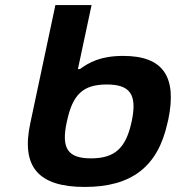

<svg xmlns="http://www.w3.org/2000/svg" viewBox="-20 -730 695 759"><path d="M642 -244 645 -256C681 -428 624 -509 467 -509C377 -509 332 -483 296 -457H288L342 -710H199L100 -244C62 -69 133 9 315 9C499 9 604 -70 642 -244ZM244 -248 245 -252C267 -354 306 -396 402 -396C493 -396 523 -358 501 -252L500 -248C478 -145 434 -104 340 -104C249 -104 221 -142 244 -248Z"/></svg>

Font: LT Wave Bold
Style: Italic
Weight: 700
Designer: Daniel Lyons
Version: Version 2.5 (Glyphs App)